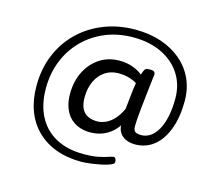

<svg xmlns="http://www.w3.org/2000/svg" viewBox="-114 -854 1288 1126"><g transform="rotate(15 530.0 -290.5)"><path d="M468 125Q382 125 314 100Q246 75 197.5 27.5Q149 -20 124 -87Q99 -154 99 -238Q99 -340 134 -425.5Q169 -511 233.5 -574Q298 -637 385.5 -671.5Q473 -706 576 -706Q663 -706 733.5 -682Q804 -658 855.5 -614Q907 -570 934.5 -509.5Q962 -449 962 -375Q962 -278 935 -205.5Q908 -133 859.5 -94Q811 -55 745 -55Q713 -55 688.5 -66.5Q664 -78 651 -99Q638 -120 638 -149V-181L654 -171Q637 -133 609 -107Q581 -81 546.5 -68Q512 -55 473 -55Q433 -55 401 -68Q369 -81 347 -105Q325 -129 313 -164Q301 -199 301 -242Q301 -319 331 -378.5Q361 -438 413 -472Q465 -506 532 -506Q581 -506 619 -490.5Q657 -475 673 -459Q680 -481 686 -491.5Q692 -502 714 -502H721Q738 -502 744 -496Q750 -490 750 -480Q750 -480 747.5 -460.5Q745 -441 741.5 -410Q738 -379 734 -342.5Q730 -306 726 -269.5Q722 -233 720 -203Q718 -173 718 -157Q718 -143 722.5 -134Q727 -125 738 -121Q749 -117 766 -117Q797 -117 822.5 -135Q848 -153 866.5 -186.5Q885 -220 895 -268Q905 -316 905 -375Q905 -460 863.5 -524Q822 -588 748 -623.5Q674 -659 576 -659Q485 -659 408.5 -628Q332 -597 275 -540Q218 -483 187 -406Q156 -329 156 -238Q156 -141 192.5 -70Q229 1 299 39.5Q369 78 468 78Q523 78 558.5 70.5Q594 63 615 55.5Q636 48 645 48Q652 48 656.5 55.5Q661 63 661 76Q661 86 639 95Q617 104 584.5 110.5Q552 117 520 121Q488 125 468 125ZM497 -128Q519 -128 544.5 -138.5Q570 -149 594.5 -174Q619 -199 639 -242Q642 -269 645 -299.5Q648 -330 651.5 -358Q655 -386 658 -403Q646 -413 615 -423Q584 -433 545 -433Q499 -433 464 -409.5Q429 -386 409 -343.5Q389 -301 389 -246Q389 -185 416.5 -156.5Q444 -128 497 -128Z"/></g></svg>

Font: Asap Expanded Medium
Style: Regular
Weight: 500
Width: 7
Designer: Pablo Cosgaya
Foundry: Omnibus-Type
Version: Version 3.001